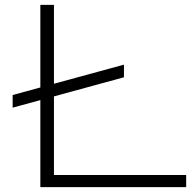

<svg xmlns="http://www.w3.org/2000/svg" viewBox="-20 -770 799 790"><path d="M32 -379 490 -504V-452L32 -327ZM202 -750V-25L177 -50H746V0H146V-750Z"/></svg>

Font: Unbounded ExtraLight
Style: Regular
Weight: 250
Designer: Luke Prowse, Jean-Baptiste Morizot, Fátima Lázaro, Florian Runge
Foundry: NaN
Version: Version 1.701;gftools[0.9.28.dev5+ged2979d]